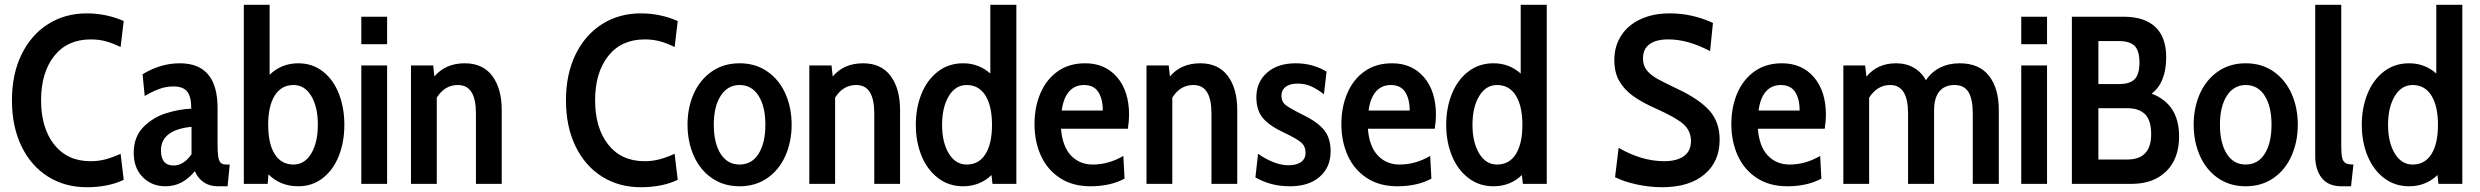

<svg xmlns="http://www.w3.org/2000/svg" viewBox="-20 -770 10383 804"><path d="M30 -350Q30 -460 70.5 -542.5Q111 -625 182 -669.5Q253 -714 343 -714Q425 -714 498 -682L485 -573Q453 -589 423.5 -597Q394 -605 360 -605Q262 -605 207 -535.5Q152 -466 152 -350Q152 -234 207 -164.5Q262 -95 359 -95Q393 -95 422.5 -103Q452 -111 485 -126L498 -17Q433 14 343 14Q252 14 181 -30.5Q110 -75 70 -157.5Q30 -240 30 -350Z M540 -130Q540 -197 580.5 -238Q621 -279 676 -296Q731 -313 781 -315Q781 -365 764 -386.5Q747 -408 706 -408Q676 -408 648 -398Q620 -388 586 -368L577 -459Q652 -505 733 -505Q891 -505 891 -318V-169Q891 -131 894 -113Q897 -95 904.5 -88Q912 -81 928 -81H942L933 10H892Q858 10 833.5 -6.5Q809 -23 796 -53Q770 -22 740 -6Q710 10 672 10Q616 10 578 -28Q540 -66 540 -130ZM782 -124V-239Q654 -226 654 -140Q654 -77 707 -77Q749 -77 782 -124Z M1422 -248Q1422 -176 1399 -117.5Q1376 -59 1332 -24.5Q1288 10 1229 10Q1154 10 1104 -40L1101 0H1001V-750H1109V-457Q1159 -505 1229 -505Q1289 -505 1333 -470Q1377 -435 1399.5 -376.5Q1422 -318 1422 -248ZM1311 -248Q1311 -322 1283.5 -368Q1256 -414 1209 -414Q1158 -414 1130.5 -370Q1103 -326 1103 -248Q1103 -168 1130.5 -124.5Q1158 -81 1209 -81Q1256 -81 1283.5 -127.5Q1311 -174 1311 -248Z M1493 -700H1601V-585H1493ZM1493 -496H1601V0H1493Z M2081 -309V0H1973V-295Q1973 -354 1954.5 -384Q1936 -414 1897 -414Q1842 -414 1809 -361V0H1701V-496H1794L1799 -450Q1846 -505 1926 -505Q2002 -505 2041.5 -452Q2081 -399 2081 -309Z M2350 -350Q2350 -460 2390.5 -542.5Q2431 -625 2502 -669.5Q2573 -714 2663 -714Q2745 -714 2818 -682L2805 -573Q2773 -589 2743.5 -597Q2714 -605 2680 -605Q2582 -605 2527 -535.5Q2472 -466 2472 -350Q2472 -234 2527 -164.5Q2582 -95 2679 -95Q2713 -95 2742.5 -103Q2772 -111 2805 -126L2818 -17Q2753 14 2663 14Q2572 14 2501 -30.5Q2430 -75 2390 -157.5Q2350 -240 2350 -350Z M2859 -248Q2859 -319 2885 -377.5Q2911 -436 2960.5 -470.5Q3010 -505 3077 -505Q3144 -505 3193.5 -470.5Q3243 -436 3269 -377.5Q3295 -319 3295 -248Q3295 -177 3269 -118Q3243 -59 3193.5 -24.5Q3144 10 3077 10Q3010 10 2960.5 -24.5Q2911 -59 2885 -118Q2859 -177 2859 -248ZM3185 -248Q3185 -324 3156.5 -369Q3128 -414 3077 -414Q3027 -414 2998 -369Q2969 -324 2969 -248Q2969 -171 2997.5 -126Q3026 -81 3077 -81Q3128 -81 3156.5 -126Q3185 -171 3185 -248Z M3749 -309V0H3641V-295Q3641 -354 3622.5 -384Q3604 -414 3565 -414Q3510 -414 3477 -361V0H3369V-496H3462L3467 -450Q3514 -505 3594 -505Q3670 -505 3709.5 -452Q3749 -399 3749 -309Z M4236 -750V0H4136L4132 -37Q4083 10 4013 10Q3953 10 3908 -24.5Q3863 -59 3839 -117.5Q3815 -176 3815 -247Q3815 -318 3838.5 -376.5Q3862 -435 3907 -470Q3952 -505 4013 -505Q4079 -505 4127 -462V-750ZM4134 -247Q4134 -326 4106.5 -370Q4079 -414 4028 -414Q3981 -414 3953 -367.5Q3925 -321 3925 -247Q3925 -174 3953 -127.5Q3981 -81 4028 -81Q4079 -81 4106.5 -124.5Q4134 -168 4134 -247Z M4312 -250Q4312 -322 4337 -380Q4362 -438 4409.5 -471.5Q4457 -505 4524 -505Q4608 -505 4658 -446.5Q4708 -388 4708 -289Q4708 -264 4703 -231H4423Q4429 -156 4465 -118.5Q4501 -81 4556 -81Q4622 -81 4684 -117L4689 -22Q4630 10 4546 10Q4471 10 4418 -25Q4365 -60 4338.5 -119Q4312 -178 4312 -250ZM4598 -307Q4598 -356 4579 -385Q4560 -414 4519 -414Q4481 -414 4457 -387Q4433 -360 4426 -307Z M5161 -309V0H5053V-295Q5053 -354 5034.5 -384Q5016 -414 4977 -414Q4922 -414 4889 -361V0H4781V-496H4874L4879 -450Q4926 -505 5006 -505Q5082 -505 5121.5 -452Q5161 -399 5161 -309Z M5237 -27 5248 -126Q5318 -78 5375 -78Q5409 -78 5428 -91.5Q5447 -105 5447 -130Q5447 -157 5429 -173Q5411 -189 5356 -215Q5296 -243 5268.5 -275.5Q5241 -308 5241 -363Q5241 -426 5285.5 -465.5Q5330 -505 5406 -505Q5477 -505 5535 -470L5524 -375Q5496 -397 5470.5 -408.5Q5445 -420 5413 -420Q5382 -420 5364 -406.5Q5346 -393 5346 -369Q5346 -344 5364 -330Q5382 -316 5436 -289Q5498 -259 5525 -225Q5552 -191 5552 -137Q5552 -69 5506 -29.5Q5460 10 5383 10Q5341 10 5306 1Q5271 -8 5237 -27Z M5597 -250Q5597 -322 5622 -380Q5647 -438 5694.5 -471.5Q5742 -505 5809 -505Q5893 -505 5943 -446.5Q5993 -388 5993 -289Q5993 -264 5988 -231H5708Q5714 -156 5750 -118.5Q5786 -81 5841 -81Q5907 -81 5969 -117L5974 -22Q5915 10 5831 10Q5756 10 5703 -25Q5650 -60 5623.5 -119Q5597 -178 5597 -250ZM5883 -307Q5883 -356 5864 -385Q5845 -414 5804 -414Q5766 -414 5742 -387Q5718 -360 5711 -307Z M6457 -750V0H6357L6353 -37Q6304 10 6234 10Q6174 10 6129 -24.5Q6084 -59 6060 -117.5Q6036 -176 6036 -247Q6036 -318 6059.5 -376.5Q6083 -435 6128 -470Q6173 -505 6234 -505Q6300 -505 6348 -462V-750ZM6355 -247Q6355 -326 6327.5 -370Q6300 -414 6249 -414Q6202 -414 6174 -367.5Q6146 -321 6146 -247Q6146 -174 6174 -127.5Q6202 -81 6249 -81Q6300 -81 6327.5 -124.5Q6355 -168 6355 -247Z M6743 -28 6758 -151Q6855 -95 6949 -95Q7002 -95 7031.5 -116.5Q7061 -138 7061 -179Q7061 -222 7029.5 -250Q6998 -278 6917 -314Q6856 -341 6818.5 -368Q6781 -395 6760.5 -431Q6740 -467 6740 -519Q6740 -576 6768.5 -620.5Q6797 -665 6849.5 -689.5Q6902 -714 6973 -714Q7066 -714 7153 -674L7141 -556Q7093 -581 7050.5 -593Q7008 -605 6965 -605Q6915 -605 6887.5 -585Q6860 -565 6860 -525Q6860 -495 6876.5 -475Q6893 -455 6920 -440Q6947 -425 7008 -396Q7098 -353 7139.5 -305.5Q7181 -258 7181 -185Q7181 -93 7117 -39.5Q7053 14 6940 14Q6888 14 6834.5 2.5Q6781 -9 6743 -28Z M7230 -250Q7230 -322 7255 -380Q7280 -438 7327.5 -471.5Q7375 -505 7442 -505Q7526 -505 7576 -446.5Q7626 -388 7626 -289Q7626 -264 7621 -231H7341Q7347 -156 7383 -118.5Q7419 -81 7474 -81Q7540 -81 7602 -117L7607 -22Q7548 10 7464 10Q7389 10 7336 -25Q7283 -60 7256.5 -119Q7230 -178 7230 -250ZM7516 -307Q7516 -356 7497 -385Q7478 -414 7437 -414Q7399 -414 7375 -387Q7351 -360 7344 -307Z M8350 -309V0H8241V-295Q8241 -355 8223 -384.5Q8205 -414 8164 -414Q8123 -414 8101 -387Q8079 -360 8079 -309V0H7970V-295Q7970 -414 7895 -414Q7841 -414 7807 -361V0H7699V-496H7790L7796 -449Q7841 -505 7920 -505Q7962 -505 7994 -486.5Q8026 -468 8045 -434Q8067 -468 8103.5 -486.5Q8140 -505 8186 -505Q8268 -505 8309 -452.5Q8350 -400 8350 -309Z M8444 -700H8552V-585H8444ZM8444 -496H8552V0H8444Z M9105 -199Q9105 -106 9051.5 -53Q8998 0 8905 0H8656V-700H8872Q8960 -700 9005.5 -657Q9051 -614 9051 -530Q9051 -478 9035.5 -439Q9020 -400 8990 -378Q9105 -334 9105 -199ZM8767 -418H8853Q8899 -418 8919 -438.5Q8939 -459 8939 -508Q8939 -557 8919 -577.5Q8899 -598 8853 -598H8767ZM8988 -208Q8988 -267 8962 -292Q8936 -317 8888 -317H8767V-102H8888Q8988 -102 8988 -208Z M9166 -248Q9166 -319 9192 -377.5Q9218 -436 9267.5 -470.5Q9317 -505 9384 -505Q9451 -505 9500.5 -470.5Q9550 -436 9576 -377.5Q9602 -319 9602 -248Q9602 -177 9576 -118Q9550 -59 9500.5 -24.5Q9451 10 9384 10Q9317 10 9267.5 -24.5Q9218 -59 9192 -118Q9166 -177 9166 -248ZM9492 -248Q9492 -324 9463.5 -369Q9435 -414 9384 -414Q9334 -414 9305 -369Q9276 -324 9276 -248Q9276 -171 9304.5 -126Q9333 -81 9384 -81Q9435 -81 9463.5 -126Q9492 -171 9492 -248Z M9675 -116V-750H9784V-161Q9784 -127 9787.5 -110.5Q9791 -94 9801.5 -87.5Q9812 -81 9835 -81L9825 10H9785Q9730 10 9702.5 -24.5Q9675 -59 9675 -116Z M10291 -750V0H10191L10187 -37Q10138 10 10068 10Q10008 10 9963 -24.5Q9918 -59 9894 -117.5Q9870 -176 9870 -247Q9870 -318 9893.5 -376.5Q9917 -435 9962 -470Q10007 -505 10068 -505Q10134 -505 10182 -462V-750ZM10189 -247Q10189 -326 10161.5 -370Q10134 -414 10083 -414Q10036 -414 10008 -367.5Q9980 -321 9980 -247Q9980 -174 10008 -127.5Q10036 -81 10083 -81Q10134 -81 10161.5 -124.5Q10189 -168 10189 -247Z"/></svg>

Font: Cabin Condensed SemiBold
Style: Regular
Weight: 600
Width: 3
Designer: Pablo Impallari
Foundry: Pablo Impallari. http://www.impallari.com Igino Marini. http://www.ikern.com
Version: Version 2.200